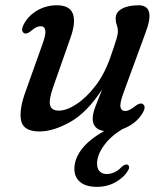

<svg xmlns="http://www.w3.org/2000/svg" viewBox="-20 -488 632 728"><path d="M520.5 -94Q536 -85.5 520.5 -59Q495 -17 444 1.5Q397.5 30 372.8 65.5Q348 101 348 132Q348 152 358.2 162Q368.5 172 384.5 172Q398.5 172 413.8 165.2Q429 158.5 441 145Q453.5 134 462 136Q467 137 469.2 143.2Q471.5 149.5 464.5 160Q451.5 183 419.8 201.8Q388 220.5 347.5 220.5Q306 220.5 284 202.2Q262 184 262 152Q262 114 290.2 77.2Q318.5 40.5 375 9Q331.5 2.5 331.5 -38.5Q331.5 -57 341.2 -82.5Q351 -108 367.5 -149.5Q310 -61 245.8 -25.2Q181.5 10.5 130 10.5Q68.5 10.5 60 -31Q51.5 -72.5 78 -144L141.5 -322Q154.5 -358 151.8 -373.2Q149 -388.5 134.5 -388.5Q126 -388.5 117.5 -384.5Q109 -380.5 97 -370Q80.5 -357 71 -362.5Q57 -371 71 -397.5Q88.5 -429.5 122 -448.8Q155.5 -468 195.5 -468Q244 -468 256.2 -436Q268.5 -404 247 -344L182 -159Q164.5 -109.5 170 -89Q175.5 -68.5 203.5 -68.5Q232 -68.5 269.5 -92.8Q307 -117 342.5 -163.2Q378 -209.5 400.5 -276.5Q416 -321 421.5 -339.8Q427 -358.5 427 -369.5Q427 -382 422.8 -393.2Q418.5 -404.5 418.5 -418.5Q418.5 -441.5 442.2 -454.8Q466 -468 505.5 -468Q571.5 -468 532 -364.5L449 -138Q434 -98 436.8 -82.5Q439.5 -67 455 -67Q469.5 -67 493 -86Q510.5 -99.5 520.5 -94Z"/></svg>

Font: Fraunces 9pt Soft
Style: Italic
Weight: 400
Italic angle: -16°
Version: Version 1.000;[0bf87f6ff]